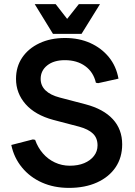

<svg xmlns="http://www.w3.org/2000/svg" viewBox="-20 -900 658 935"><path d="M316 15Q243 15 184.5 -11Q126 -37 87 -84.5Q48 -132 35 -194L140 -221L151 -219Q164 -182 188.5 -153.5Q213 -125 247 -109Q281 -93 320 -93Q360 -93 390 -105.5Q420 -118 437.5 -140.5Q455 -163 455 -192Q455 -228 432.5 -249.5Q410 -271 366 -283L240 -316Q151 -340 104.5 -393Q58 -446 58 -516Q58 -575 88 -619.5Q118 -664 172 -689.5Q226 -715 297 -715Q365 -715 419.5 -690.5Q474 -666 510 -622Q546 -578 557 -517L458 -495L447 -497Q435 -549 395 -578Q355 -607 296 -607Q242 -607 210 -581.5Q178 -556 178 -516Q178 -483 201.5 -460Q225 -437 271 -425L397 -392Q484 -369 529.5 -319.5Q575 -270 575 -197Q575 -133 543 -85.5Q511 -38 452.5 -11.5Q394 15 316 15ZM149 -880H251L307 -808L364 -880H467L377 -735H238Z"/></svg>

Font: Fustat
Style: Bold
Weight: 700
Designer: Mohamed Gaber, Khaled Hosny, Laura Garcia Mut
Foundry: Kief Type Foundry, Alif Type Foundry, Hard Type Foundry
Version: Version 1.007